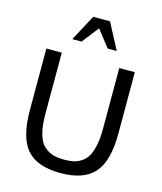

<svg xmlns="http://www.w3.org/2000/svg" viewBox="-142 -1094 1020 1210"><g transform="rotate(15 368.0 -488.5)"><path d="M512.7 -821.3 422.9 -991.2H313.5L222.7 -821.3H283.2L368.2 -930.7L453.1 -821.3ZM657.2 -322.3V-721.7H555.7V-322.3C555.7 -279.9 552.2 -243.5 545.4 -212.9C538.6 -182.3 529.6 -158.2 518.6 -140.6C507.5 -123 493.3 -109 476.1 -98.6C458.8 -88.2 442.1 -81.5 425.8 -78.6C409.5 -75.7 390.3 -74.2 368.2 -74.2C340.2 -74.2 316.1 -77.1 295.9 -83C275.7 -88.9 256.3 -99.9 237.8 -116.2C219.2 -132.5 205.1 -157.9 195.3 -192.4C185.5 -226.9 180.7 -270.2 180.7 -322.3V-721.7H80.1V-322.3C80.1 -201.8 102.7 -115.7 147.9 -64C193.2 -12.2 266.6 13.7 368.2 13.7C469.7 13.7 543.3 -12.4 588.9 -64.5C634.4 -116.5 657.2 -202.5 657.2 -322.3Z"/></g></svg>

Font: FreeUniversal
Style: Regular
Weight: 400
Version: Version 1.001